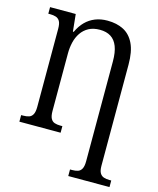

<svg xmlns="http://www.w3.org/2000/svg" viewBox="-138 -820 950 1156"><g transform="rotate(15 337.0 -242.5)"><path d="M400 240V199H413Q434 199 449 194Q464 189 472.5 173Q481 157 481 126V-496Q481 -553 467 -589Q453 -625 425.5 -642.5Q398 -660 357 -660Q316 -660 287.5 -644.5Q259 -629 241 -602.5Q223 -576 215 -542.5Q207 -509 207 -473V-114Q207 -83 215.5 -67Q224 -51 239.5 -46Q255 -41 274 -41H288V0H31V-41H43Q64 -41 79.5 -46Q95 -51 103.5 -67Q112 -83 112 -114V-600Q112 -633 103 -648Q94 -663 78.5 -668Q63 -673 43 -673H31V-714H191L202 -607H207Q225 -646 251 -672Q277 -698 311 -711.5Q345 -725 387 -725Q445 -725 487.5 -703Q530 -681 553.5 -632Q577 -583 577 -502V129Q577 159 586 174Q595 189 610.5 194Q626 199 645 199H657V240Z"/></g></svg>

Font: Noto Serif Condensed
Style: Regular
Weight: 400
Width: 3
Designer: Monotype Design Team
Foundry: Monotype Imaging Inc.
Version: Version 2.015